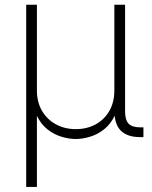

<svg xmlns="http://www.w3.org/2000/svg" viewBox="-20 -562 621 787"><path d="M87.4 204.1V-542.5H131.3V-191.4Q131.3 -143.1 152.3 -107.4Q173.3 -71.8 209.5 -52.2Q245.6 -32.7 290.5 -32.7Q336.4 -32.7 372.1 -52.2Q407.7 -71.8 428.2 -107.4Q448.7 -143.1 448.7 -191.4V-542.5H492.7V-105.5Q492.7 -69.8 507.3 -54.9Q522 -40 555.2 -40H567.9V0H554.2Q502 0 475.6 -26.1Q449.2 -52.2 449.2 -105.5V-177.2H467.8Q467.8 -124.5 450.7 -88.9Q433.6 -53.2 406.7 -32Q379.9 -10.7 348.9 -1.5Q317.9 7.8 290.5 7.8Q263.2 7.8 232.2 -1.5Q201.2 -10.7 174.3 -32Q147.5 -53.2 130.4 -88.9Q113.3 -124.5 113.3 -177.2H131.3V204.1Z"/></svg>

Font: Inter 16pt ExtraLight
Style: Regular
Weight: 250
Version: Version 4.001;git-66647c0bb